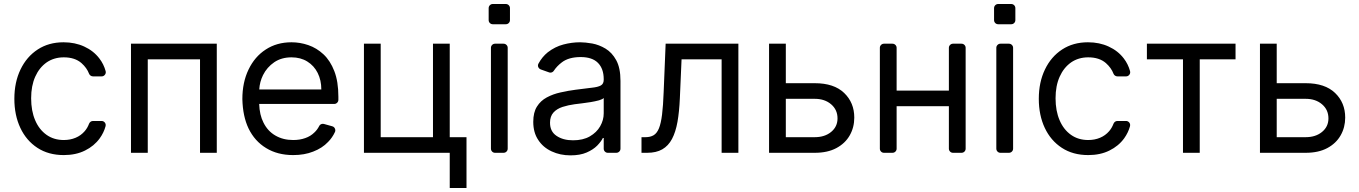

<svg xmlns="http://www.w3.org/2000/svg" viewBox="-20 -764 6797 960"><path d="M166.9 -24.9Q111.5 -61.1 81.7 -124.6Q51.8 -188.2 51.8 -269.9Q51.8 -353 82.7 -416.9Q113.3 -480.5 168.7 -516.7Q223.7 -552.6 297.6 -552.6Q355.1 -552.6 401.3 -531.2Q447.8 -509.9 476.9 -471.6Q498.6 -443.5 508.2 -408.4Q508.9 -404.8 508.9 -403.1Q508.9 -394.5 502.8 -388.3Q496.8 -382.1 488.3 -382.1H445Q438.6 -382.1 433.2 -385.7Q427.9 -389.2 425.4 -395.2Q414.4 -424.4 387.4 -448.5Q354.4 -477.3 299 -477.3Q250.4 -477.3 213.4 -452.1Q176.5 -426.1 156.2 -380.7Q135.7 -334.9 135.7 -272.7Q135.7 -209.5 155.9 -162.6Q175.4 -116.5 212.7 -89.8Q249.3 -63.9 299 -63.9Q331.3 -63.9 358.3 -75.3Q384.6 -86.3 403.4 -108Q417.3 -123.9 425.4 -145.6Q427.9 -151.6 433.1 -155.4Q438.2 -159.1 445 -159.1H487.9Q496.4 -159.1 502.5 -153.1Q508.5 -147 508.5 -138.5Q508.5 -134.9 507.8 -132.8Q499.3 -101.2 478.7 -72.4Q450.6 -33.7 405.2 -11.4Q359.7 11.4 299 11.4Q222.3 11.4 166.9 -24.9Z M634.9 0V-545.5H1063.9V0H980.1V-467.3H718.8V0Z M1310.4 -23.8Q1253.6 -58.2 1222.7 -121.8Q1193.9 -182.2 1191.8 -268.5Q1191.8 -352.3 1222.7 -416.2Q1253.6 -480.8 1308.6 -516.3Q1364 -552.6 1437.5 -552.6Q1480.5 -552.6 1521.7 -538.4Q1563.2 -524.1 1597.3 -492.5Q1631.4 -460.6 1651.6 -408.4Q1671.9 -356.2 1671.9 -279.8V-265.3Q1671.9 -256.4 1665.8 -250.4Q1659.8 -244.3 1651.3 -244.3H1275.9Q1277.7 -189.6 1297.2 -151.3Q1318.5 -108.3 1356.9 -86.3Q1395.2 -63.9 1446 -63.9Q1479.4 -63.9 1506 -73.5Q1533 -82.7 1552.2 -101.9Q1566.4 -115.1 1576 -133.9Q1578.5 -139.2 1583.5 -142Q1588.4 -144.9 1594.1 -144.9Q1598 -144.9 1599.8 -144.2L1641.7 -132.5Q1648.4 -130.7 1652.5 -125Q1656.6 -119.3 1656.6 -112.6Q1656.6 -107.6 1654.8 -104Q1641.7 -75.6 1620.4 -54.3Q1590.9 -23.1 1545.8 -6Q1502.1 11.4 1446 11.4Q1367.5 11.4 1310.4 -23.8ZM1586.6 -316.8Q1586.6 -362.9 1568.5 -399.1Q1550.4 -435.4 1516.7 -456.3Q1483 -477.3 1437.5 -477.3Q1387.4 -477.3 1351.2 -452.8Q1314.6 -427.6 1295.1 -388.5Q1278.4 -354.4 1276.3 -316.8Z M2228.7 -545.5V-78.1H2312.5V176.1H2228.7V0H1799.7V-545.5H1883.5V-78.1H2144.9V-545.5Z M2434.7 -21V-524.9Q2434.7 -533.4 2440.7 -539.4Q2446.7 -545.5 2455.3 -545.5H2497.5Q2506.4 -545.5 2512.4 -539.4Q2518.5 -533.4 2518.5 -524.9V-21Q2518.5 -12.1 2512.4 -6Q2506.4 0 2497.5 0H2455.3Q2446.7 0 2440.7 -6Q2434.7 -12.1 2434.7 -21ZM2423.3 -723Q2423.3 -731.9 2429.3 -737.9Q2435.4 -744 2443.9 -744H2508.9Q2517.8 -744 2523.8 -737.9Q2529.8 -731.9 2529.8 -723V-663.7Q2529.8 -654.8 2523.8 -648.8Q2517.8 -642.8 2508.9 -642.8H2443.9Q2435.4 -642.8 2429.3 -648.8Q2423.3 -654.8 2423.3 -663.7Z M2738.3 -7.1Q2695.3 -27 2671.2 -64.3Q2646.3 -101.2 2646.3 -154.8Q2646.3 -202.1 2664.8 -231.2Q2682.9 -260.3 2714.1 -277Q2746.1 -294 2782.3 -301.8Q2821.4 -310.7 2858 -315.3L2929 -324.2L2938.6 -325.3Q2969.5 -328.5 2984 -336.6Q2998.6 -344.8 2998.6 -365.1V-367.9Q2998.6 -420.5 2969.8 -449.6Q2941.1 -478.7 2883.5 -478.7Q2823.9 -478.7 2789.4 -452.4Q2764.6 -433.6 2749.3 -410.5Q2746.4 -405.9 2741.8 -403.4Q2737.2 -400.9 2732.2 -400.9Q2728 -400.9 2724.8 -402.3L2683.6 -416.9Q2677.2 -419.4 2673.5 -424.7Q2669.7 -430 2669.7 -436.4Q2669.7 -441.4 2672.6 -446.4Q2690.7 -479.8 2718.8 -502.5Q2755 -530.5 2796.9 -541.5Q2838.8 -552.6 2880.7 -552.6Q2905.9 -552.6 2941.1 -546.5Q2975.5 -540.1 3007.5 -521Q3040.1 -501.4 3061.1 -463.1Q3082.4 -424.4 3082.4 -359.4V-21Q3082.4 -12.1 3076.2 -6Q3070 0 3061.4 0H3019.2Q3010.7 0 3004.6 -6Q2998.6 -12.1 2998.6 -21V-73.9H2994.3Q2985.8 -56.5 2965.9 -35.9Q2945.7 -15.6 2913 -1.4Q2880.3 12.8 2832.4 12.8Q2780.9 12.8 2738.3 -7.1ZM2762.4 -84.9Q2795.1 -62.5 2845.2 -62.5Q2895.2 -62.5 2929 -82Q2963.4 -101.9 2980.8 -132.5Q2998.6 -163.7 2998.6 -197.4V-274.1Q2993.3 -267.8 2975.1 -262.4Q2953.1 -256.7 2933.9 -253.6Q2912.3 -250.4 2906.2 -249.6L2888.8 -247.2L2862.9 -244L2853.7 -242.9Q2821.7 -238.6 2792.6 -229.4Q2763.8 -219.8 2747.2 -201.3Q2730.1 -182.2 2730.1 -150.6Q2730.1 -106.5 2762.4 -84.9Z M3187.5 0V-78.1H3207.4Q3231.9 -78.1 3248.2 -87.9Q3264.6 -97.7 3274.7 -122.3Q3284.8 -147 3290.3 -191.2Q3295.8 -235.4 3298.3 -304L3308.2 -545.5H3671.9V0H3588.1V-467.3H3387.8L3379.3 -272.7Q3376.4 -205.6 3367.4 -154.7Q3358.3 -103.7 3340 -69.2Q3321.7 -34.8 3291.5 -17.4Q3261.4 0 3215.9 0Z M3897.7 -348H4054Q4149.9 -348 4200.6 -299.4Q4251.4 -250.7 4251.4 -176.1Q4251.4 -127.1 4228.7 -87.2Q4206 -47.2 4161.9 -23.6Q4117.9 0 4054 0H3825.3V-545.5H3909.1V-78.1H4054Q4103.7 -78.1 4135.7 -104.4Q4167.6 -130.7 4167.6 -171.9Q4167.6 -215.2 4135.7 -242.5Q4103.7 -269.9 4054 -269.9H3897.7Z M4745 -545.5H4787.3Q4796.2 -545.5 4802.2 -539.4Q4808.2 -533.4 4808.2 -524.9V-20.6Q4808.2 -12.1 4802.2 -6Q4796.2 0 4787.3 0H4745Q4736.5 0 4730.5 -6Q4724.4 -12.1 4724.4 -20.6V-233H4463.1V-20.6Q4463.1 -12.1 4457 -6Q4451 0 4442.1 0H4399.9Q4391.3 0 4385.3 -6Q4379.3 -12.1 4379.3 -20.6V-524.9Q4379.3 -533.4 4385.3 -539.4Q4391.3 -545.5 4399.9 -545.5H4442.1Q4451 -545.5 4457 -539.4Q4463.1 -533.4 4463.1 -524.9V-311.1H4724.4V-524.9Q4724.4 -533.4 4730.5 -539.4Q4736.5 -545.5 4745 -545.5Z M4961.6 -21V-524.9Q4961.6 -533.4 4967.7 -539.4Q4973.7 -545.5 4982.2 -545.5H5024.5Q5033.4 -545.5 5039.4 -539.4Q5045.5 -533.4 5045.5 -524.9V-21Q5045.5 -12.1 5039.4 -6Q5033.4 0 5024.5 0H4982.2Q4973.7 0 4967.7 -6Q4961.6 -12.1 4961.6 -21ZM4950.3 -723Q4950.3 -731.9 4956.3 -737.9Q4962.4 -744 4970.9 -744H5035.9Q5044.7 -744 5050.8 -737.9Q5056.8 -731.9 5056.8 -723V-663.7Q5056.8 -654.8 5050.8 -648.8Q5044.7 -642.8 5035.9 -642.8H4970.9Q4962.4 -642.8 4956.3 -648.8Q4950.3 -654.8 4950.3 -663.7Z M5289.1 -24.9Q5233.7 -61.1 5203.8 -124.6Q5174 -188.2 5174 -269.9Q5174 -353 5204.9 -416.9Q5235.4 -480.5 5290.8 -516.7Q5345.9 -552.6 5419.7 -552.6Q5477.3 -552.6 5523.4 -531.2Q5570 -509.9 5599.1 -471.6Q5620.7 -443.5 5630.3 -408.4Q5631 -404.8 5631 -403.1Q5631 -394.5 5625 -388.3Q5619 -382.1 5610.4 -382.1H5567.1Q5560.7 -382.1 5555.4 -385.7Q5550.1 -389.2 5547.6 -395.2Q5536.6 -424.4 5509.6 -448.5Q5476.6 -477.3 5421.2 -477.3Q5372.5 -477.3 5335.6 -452.1Q5298.7 -426.1 5278.4 -380.7Q5257.8 -334.9 5257.8 -272.7Q5257.8 -209.5 5278.1 -162.6Q5297.6 -116.5 5334.9 -89.8Q5371.4 -63.9 5421.2 -63.9Q5453.5 -63.9 5480.5 -75.3Q5506.7 -86.3 5525.6 -108Q5539.4 -123.9 5547.6 -145.6Q5550.1 -151.6 5555.2 -155.4Q5560.4 -159.1 5567.1 -159.1H5610.1Q5618.6 -159.1 5624.6 -153.1Q5630.7 -147 5630.7 -138.5Q5630.7 -134.9 5630 -132.8Q5621.4 -101.2 5600.9 -72.4Q5572.8 -33.7 5527.3 -11.4Q5481.9 11.4 5421.2 11.4Q5344.5 11.4 5289.1 -24.9Z M5714.5 -467.3V-545.5H6157.7V-467.3H5978.7V0H5894.9V-467.3Z M6352.3 -348H6508.5Q6604.4 -348 6655.2 -299.4Q6706 -250.7 6706 -176.1Q6706 -127.1 6683.2 -87.2Q6660.5 -47.2 6616.5 -23.6Q6572.4 0 6508.5 0H6279.8V-545.5H6363.6V-78.1H6508.5Q6558.2 -78.1 6590.2 -104.4Q6622.2 -130.7 6622.2 -171.9Q6622.2 -215.2 6590.2 -242.5Q6558.2 -269.9 6508.5 -269.9H6352.3Z"/></svg>

Font: DeltaSans
Style: Regular
Weight: 400
Designer: Rasmus Andersson
Foundry: rsms
Version: Version 3.012